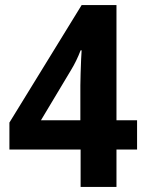

<svg xmlns="http://www.w3.org/2000/svg" viewBox="-20 -735 574 755"><path d="M519 -147H438V0H297V-147H17V-253L301 -715H438V-262H519ZM296 -262V-399Q296 -417 297 -446.5Q298 -476 299 -502Q300 -528 301 -537H297Q281 -495 259 -459L141 -262Z"/></svg>

Font: Noto Sans Arabic SemCond
Style: Bold
Weight: 700
Width: 4
Designer: Monotype Design Team, Nadine Chahine, Nizar Qandah and Khaled Hosny
Foundry: Monotype Imaging Inc.
Version: Version 2.012; ttfautohint (v1.8.4.7-5d5b)